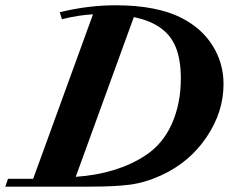

<svg xmlns="http://www.w3.org/2000/svg" viewBox="-47 -696 854 716"><path d="M-27.3 0 -17.1 -29.3H76.7L299.8 -642.6Q247.6 -640.1 184.1 -624.5L175.8 -650.4Q281.2 -676.3 384.3 -676.3Q538.6 -676.3 631.3 -628.4Q706.1 -589.8 746.3 -525.1Q786.6 -460.4 786.6 -382.3Q786.6 -278.3 723.1 -184.3Q659.7 -90.3 553.7 -42Q493.7 -14.6 437 -7.3Q380.4 0 289.6 0ZM545.4 -596.2Q508.3 -620.6 452.1 -632.3L235.4 -36.6Q390.1 -47.4 495.1 -116.2Q560.1 -158.7 593.8 -234.1Q627.4 -309.6 627.4 -403.3Q627.4 -474.1 607.9 -521.2Q588.4 -568.4 545.4 -596.2Z"/></svg>

Font: Elstob ExtraBold
Style: Italic
Weight: 800
Italic angle: -20°
Designer: Peter S. Baker
Version: Version 1.015